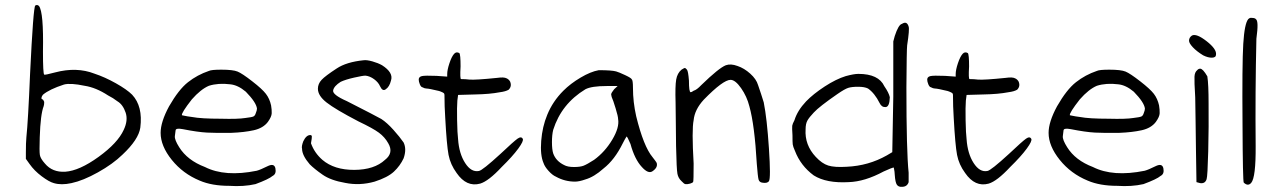

<svg xmlns="http://www.w3.org/2000/svg" viewBox="-20 -722 5009 757"><path d="M119.1 -700.2Q127 -705.1 133.8 -698.2Q152.3 -673.8 149.4 -518.6Q149.4 -431.6 154.3 -427.7Q157.2 -425.8 197.3 -436.5Q282.2 -459 352.5 -431.6Q393.6 -418 437 -393.6Q480.5 -369.1 501 -348.6Q543.9 -302.7 533.2 -218.8Q526.4 -171.9 462.9 -112.3Q424.8 -75.2 366.2 -42.5Q307.6 -9.8 261.7 0Q221.7 8.8 192.4 0Q173.8 -4.9 144.5 -26.9Q115.2 -48.8 96.7 -75.2L82 -95.7V-120.1Q82 -160.2 84 -180.7Q90.8 -245.1 98.6 -431.6Q111.3 -694.3 119.1 -700.2ZM313.5 -383.8Q257.8 -395.5 232.4 -388.7Q174.8 -370.1 149.4 -348.6Q144.5 -342.8 143.6 -336.9Q142.6 -331.1 147.5 -330.1Q150.4 -330.1 154.3 -320.3Q154.3 -309.6 152.3 -303.7Q139.6 -271.5 136.7 -180.7Q134.8 -125 137.2 -110.8Q139.6 -96.7 157.2 -77.1Q186.5 -42 237.3 -44.9Q293 -48.8 368.7 -103.5Q444.3 -158.2 467.8 -210Q485.4 -247.1 475.6 -277.3Q464.8 -309.6 443.4 -322.3Q425.8 -335.9 406.2 -345.7Q358.4 -377 313.5 -383.8Z M803.7 -442.4Q813.5 -447.3 852.5 -447.3Q898.4 -447.3 916.5 -439.9Q934.6 -432.6 974.6 -401.4Q1013.7 -371.1 1028.3 -352.1Q1043 -333 1048.8 -306.6Q1051.8 -289.1 1051.3 -275.4Q1050.8 -261.7 1036.1 -241.2Q1017.6 -216.8 980.5 -208.5Q943.4 -200.2 891.6 -198.2Q834 -197.3 796.4 -199.2Q758.8 -201.2 700.2 -212.9Q673.8 -217.8 672.4 -208.5Q670.9 -199.2 669.4 -185.1Q668 -170.9 686.5 -141.6Q718.8 -89.8 788.1 -63.5Q867.2 -23.4 992.2 -48.8Q1006.8 -52.7 1034.2 -66.4Q1061.5 -80.1 1065.9 -58.1Q1070.3 -36.1 1054.7 -28.3Q1040 -15.6 987.3 3.9Q940.4 14.6 883.8 10.7Q815.4 10.7 767.6 -9.8Q701.2 -37.1 657.2 -91.8Q613.3 -146.5 613.3 -198.2Q613.3 -241.2 646.5 -302.7Q684.6 -369.1 721.2 -397.9Q757.8 -426.8 803.7 -442.4ZM887.7 -389.6Q840.8 -395.5 803.7 -383.8Q771.5 -370.1 736.3 -330.1Q694.3 -276.4 697.3 -267.6Q698.2 -267.6 704.6 -266.1Q710.9 -264.6 719.7 -263.2Q728.5 -261.7 737.3 -260.7Q772.5 -253.9 850.6 -253.9Q918 -252 947.3 -256.8Q972.7 -259.8 979 -262.7Q985.4 -265.6 988.3 -275.4Q993.2 -287.1 993.2 -293.9Q990.2 -318.4 949.2 -360.4Q918 -386.7 887.7 -389.6Z M1413.1 -484.4Q1425.8 -486.3 1448.2 -480Q1470.7 -473.6 1486.3 -464.8Q1532.2 -435.5 1521.5 -404.3Q1515.6 -379.9 1501 -370.1Q1488.3 -360.4 1478.5 -381.8Q1471.7 -397.5 1455.1 -409.7Q1438.5 -421.9 1420.9 -423.8Q1410.2 -423.8 1376 -416Q1341.8 -408.2 1323.2 -399.4Q1296.9 -382.8 1293.5 -365.7Q1290 -348.6 1347.7 -323.2Q1462.9 -264.6 1483.4 -252.9Q1505.9 -238.3 1531.2 -210Q1556.6 -181.6 1571.3 -160.2Q1584 -133.8 1571.3 -97.7Q1557.6 -68.4 1533.2 -45.4Q1508.8 -22.5 1457 -5.9Q1398.4 10.7 1340.8 -1Q1284.2 -10.7 1252 -33.2Q1219.7 -55.7 1201.2 -74.2Q1170.9 -109.4 1170.9 -135.7Q1168 -144.5 1175.8 -165Q1187.5 -189.5 1203.1 -189.5Q1209 -189.5 1209.5 -184.1Q1210 -178.7 1206.1 -157.2Q1219.7 -119.1 1251 -91.8Q1297.9 -51.8 1377 -52.2Q1456.1 -52.7 1498 -91.8Q1533.2 -119.1 1510.7 -157.2Q1497.1 -181.6 1474.1 -198.7Q1451.2 -215.8 1393.6 -243.2Q1301.8 -291 1267.6 -317.9Q1233.4 -344.7 1233.4 -372.1Q1233.4 -391.6 1248 -407.2Q1262.7 -422.9 1307.6 -452.1Q1345.7 -477.5 1413.1 -484.4Z M1770.5 -509.8Q1779.3 -519.5 1791 -512.7Q1795.9 -507.8 1795.9 -460Q1793 -410.2 1797.9 -410.2Q1815.4 -410.2 1831.1 -408.2Q1854.5 -406.2 1940.4 -415Q1966.8 -418.9 1977.5 -413.1Q1986.3 -409.2 1991.2 -400.4Q1999 -381.8 1985.4 -368.2Q1973.6 -361.3 1951.2 -358.4Q1911.1 -350.6 1852.5 -349.6L1786.1 -347.7L1783.2 -325.2Q1781.2 -300.8 1782.2 -248Q1783.2 -195.3 1786.1 -172.9Q1790 -116.2 1814 -79.1Q1837.9 -42 1868.2 -47.9Q1881.8 -49.8 1953.1 -115.2Q2005.9 -165 2020.5 -175.3Q2035.2 -185.5 2041 -174.8Q2045.9 -167 2023.4 -136.2Q2001 -105.5 1958 -63.5Q1906.2 -7.8 1873 2Q1819.3 16.6 1780.3 -40Q1755.9 -73.2 1748.5 -111.3Q1741.2 -149.4 1735.4 -257.8Q1732.4 -302.7 1732.4 -347.7Q1732.4 -352.5 1729.5 -355Q1726.6 -357.4 1716.8 -361.3Q1712.9 -362.3 1710.9 -363.3Q1670.9 -373 1661.1 -373Q1654.3 -373 1645.5 -377.9Q1639.6 -378.9 1635.3 -389.6Q1630.9 -400.4 1630.9 -408.2Q1630.9 -418.9 1643.1 -421.9Q1655.3 -424.8 1701.2 -422.9L1743.2 -419.9V-429.7Q1743.2 -446.3 1752 -472.7Q1760.7 -499 1770.5 -509.8Z M2340.8 -445.3Q2391.6 -445.3 2409.2 -440.4Q2419.9 -437.5 2444.8 -425.8Q2469.7 -414.1 2470.7 -409.2Q2475.6 -406.2 2475.6 -375Q2475.6 -320.3 2488.3 -263.7Q2517.6 -144.5 2552.7 -102.5Q2555.7 -98.6 2562 -90.3Q2568.4 -82 2569.3 -79.1Q2574.2 -61.5 2552.7 -46.9Q2536.1 -35.2 2510.7 -63.5Q2482.4 -93.8 2465.8 -154.3Q2453.1 -184.6 2450.2 -183.6Q2443.4 -172.9 2435.5 -157.2Q2403.3 -91.8 2359.4 -57.6Q2322.3 -24.4 2288.1 -14.6Q2263.7 -5.9 2247.1 -5.9Q2207 -5.9 2171.9 -25.4Q2158.2 -31.2 2143.1 -47.9Q2127.9 -64.5 2123 -79.1Q2109.4 -110.4 2113.8 -166.5Q2118.2 -222.7 2137.7 -269.5Q2159.2 -322.3 2201.2 -364.3Q2229.5 -392.6 2269 -416Q2308.6 -439.5 2340.8 -445.3ZM2401.4 -370.1 2415 -382.8H2372.1Q2312.5 -382.8 2288.1 -370.1Q2193.4 -312.5 2161.1 -210Q2156.2 -190.4 2156.2 -161.6Q2156.2 -132.8 2161.1 -117.2Q2171.9 -86.9 2204.1 -71.3Q2217.8 -63.5 2243.2 -63.5Q2267.6 -63.5 2281.2 -68.8Q2294.9 -74.2 2322.3 -91.8Q2365.2 -123 2394 -171.4Q2422.9 -219.7 2417 -252.9Q2417 -262.7 2407.2 -294.9Q2397.5 -327.1 2391.6 -339.8L2389.6 -349.6Q2389.6 -355.5 2401.4 -370.1Z M2841.8 -464.8Q2861.3 -471.7 2887.7 -461.9Q2914.1 -453.1 2938 -431.6Q2961.9 -410.2 2968.8 -386.7Q2981.4 -350.6 2991.2 -318.4Q3003.9 -254.9 3011.7 -136.7Q3019.5 -18.6 3011.7 -7.8Q3004.9 2 2984.4 -2Q2973.6 -3.9 2970.7 -14.6Q2967.8 -25.4 2963.9 -75.2Q2955.1 -229.5 2934.6 -302.7Q2924.8 -341.8 2901.9 -374.5Q2878.9 -407.2 2860.4 -407.2Q2831.1 -407.2 2754.9 -329.1Q2718.8 -290 2714.8 -248Q2707 -210.9 2714.8 -77.1Q2714.8 -7.8 2712.9 -4.9Q2710.9 -1 2700.7 2Q2690.4 4.9 2682.6 3.9Q2677.7 3.9 2667 -7.8Q2654.3 -19.5 2650.9 -36.6Q2647.5 -53.7 2645.5 -146.5Q2645.5 -181.6 2644.5 -243.2Q2643.6 -304.7 2643.6 -318.4Q2641.6 -382.8 2646 -408.2Q2650.4 -433.6 2667 -447.3Q2677.7 -454.1 2680.2 -454.1Q2682.6 -454.1 2688.5 -447.3Q2693.4 -441.4 2696.3 -404.3Q2696.3 -358.4 2703.1 -358.4Q2707 -358.4 2714.8 -364.3Q2726.6 -367.2 2745.1 -386.7Q2814.5 -454.1 2841.8 -464.8Z M3536.1 -627.9Q3555.7 -640.6 3562.5 -617.2Q3566.4 -606.4 3556.6 -543Q3554.7 -528.3 3553.7 -377.9Q3553.7 -125 3562.5 -41V-3.9Q3556.6 14.6 3536.1 14.6Q3522.5 15.6 3516.1 6.3Q3509.8 -2.9 3507.8 -32.2Q3507.8 -38.1 3506.8 -44.9Q3505.9 -51.8 3504.9 -56.2Q3503.9 -60.5 3503.9 -61.5Q3498 -61.5 3463.9 -45.9Q3389.6 -5.9 3326.2 -3.9Q3238.3 1 3188.5 -30.3Q3136.7 -68.4 3114.3 -127Q3106.4 -144.5 3105.5 -152.8Q3104.5 -161.1 3104.5 -188.5Q3102.5 -218.8 3103.5 -226.1Q3104.5 -233.4 3112.3 -248Q3124 -286.1 3158.2 -322.3Q3186.5 -351.6 3231.4 -380.9Q3276.4 -410.2 3314.5 -421.9Q3346.7 -430.7 3364.3 -430.7Q3444.3 -430.7 3466.8 -381.8Q3484.4 -356.4 3488.3 -338.9Q3487.3 -300.8 3471.7 -299.8Q3456.1 -298.8 3448.2 -315.4Q3428.7 -354.5 3402.3 -373Q3388.7 -379.9 3363.3 -379.9Q3337.9 -379.9 3324.2 -375.5Q3310.5 -371.1 3282.2 -351.6Q3210 -301.8 3188.5 -278.3Q3170.9 -259.8 3163.6 -247.1Q3156.2 -234.4 3156.2 -211.9Q3152.3 -150.4 3196.3 -103.5Q3220.7 -77.1 3245.6 -69.3Q3270.5 -61.5 3318.4 -64.5Q3404.3 -68.4 3476.6 -109.4L3498 -122.1L3502 -340.8V-558.6L3507.8 -580.1Q3522.5 -625 3536.1 -627.9Z M3775.4 -509.8Q3784.2 -519.5 3795.9 -512.7Q3800.8 -507.8 3800.8 -460Q3797.9 -410.2 3802.7 -410.2Q3820.3 -410.2 3835.9 -408.2Q3859.4 -406.2 3945.3 -415Q3971.7 -418.9 3982.4 -413.1Q3991.2 -409.2 3996.1 -400.4Q4003.9 -381.8 3990.2 -368.2Q3978.5 -361.3 3956.1 -358.4Q3916 -350.6 3857.4 -349.6L3791 -347.7L3788.1 -325.2Q3786.1 -300.8 3787.1 -248Q3788.1 -195.3 3791 -172.9Q3794.9 -116.2 3818.8 -79.1Q3842.8 -42 3873 -47.9Q3886.7 -49.8 3958 -115.2Q4010.7 -165 4025.4 -175.3Q4040 -185.5 4045.9 -174.8Q4050.8 -167 4028.3 -136.2Q4005.9 -105.5 3962.9 -63.5Q3911.1 -7.8 3877.9 2Q3824.2 16.6 3785.2 -40Q3760.7 -73.2 3753.4 -111.3Q3746.1 -149.4 3740.2 -257.8Q3737.3 -302.7 3737.3 -347.7Q3737.3 -352.5 3734.4 -355Q3731.4 -357.4 3721.7 -361.3Q3717.8 -362.3 3715.8 -363.3Q3675.8 -373 3666 -373Q3659.2 -373 3650.4 -377.9Q3644.5 -378.9 3640.1 -389.6Q3635.7 -400.4 3635.7 -408.2Q3635.7 -418.9 3647.9 -421.9Q3660.2 -424.8 3706.1 -422.9L3748 -419.9V-429.7Q3748 -446.3 3756.8 -472.7Q3765.6 -499 3775.4 -509.8Z M4304.7 -442.4Q4314.5 -447.3 4353.5 -447.3Q4399.4 -447.3 4417.5 -439.9Q4435.5 -432.6 4475.6 -401.4Q4514.6 -371.1 4529.3 -352.1Q4543.9 -333 4549.8 -306.6Q4552.7 -289.1 4552.2 -275.4Q4551.8 -261.7 4537.1 -241.2Q4518.6 -216.8 4481.4 -208.5Q4444.3 -200.2 4392.6 -198.2Q4335 -197.3 4297.4 -199.2Q4259.8 -201.2 4201.2 -212.9Q4174.8 -217.8 4173.3 -208.5Q4171.9 -199.2 4170.4 -185.1Q4168.9 -170.9 4187.5 -141.6Q4219.7 -89.8 4289.1 -63.5Q4368.2 -23.4 4493.2 -48.8Q4507.8 -52.7 4535.2 -66.4Q4562.5 -80.1 4566.9 -58.1Q4571.3 -36.1 4555.7 -28.3Q4541 -15.6 4488.3 3.9Q4441.4 14.6 4384.8 10.7Q4316.4 10.7 4268.6 -9.8Q4202.1 -37.1 4158.2 -91.8Q4114.3 -146.5 4114.3 -198.2Q4114.3 -241.2 4147.5 -302.7Q4185.5 -369.1 4222.2 -397.9Q4258.8 -426.8 4304.7 -442.4ZM4388.7 -389.6Q4341.8 -395.5 4304.7 -383.8Q4272.5 -370.1 4237.3 -330.1Q4195.3 -276.4 4198.2 -267.6Q4199.2 -267.6 4205.6 -266.1Q4211.9 -264.6 4220.7 -263.2Q4229.5 -261.7 4238.3 -260.7Q4273.4 -253.9 4351.6 -253.9Q4418.9 -252 4448.2 -256.8Q4473.6 -259.8 4480 -262.7Q4486.3 -265.6 4489.3 -275.4Q4494.1 -287.1 4494.1 -293.9Q4491.2 -318.4 4450.2 -360.4Q4418.9 -386.7 4388.7 -389.6Z M4679.7 -582Q4697.3 -590.8 4737.3 -559.6Q4777.3 -528.3 4774.4 -506.8Q4774.4 -495.1 4758.8 -494.6Q4743.2 -494.1 4723.6 -503.9Q4698.2 -519.5 4683.1 -535.6Q4668 -551.8 4668 -561.5Q4668 -574.2 4679.7 -582ZM4700.2 -445.3Q4705.1 -451.2 4711.9 -451.2Q4722.7 -451.2 4740.2 -420.9Q4745.1 -389.6 4745.1 -314.5Q4746.1 -224.6 4743.7 -126Q4741.2 -27.3 4737.3 -15.6Q4731.4 2.9 4711.9 0L4697.3 -3.9L4695.3 -133.8Q4695.3 -172.9 4693.8 -247.6Q4692.4 -322.3 4692.4 -337.9Q4688.5 -402.3 4689.5 -419.9Q4690.4 -437.5 4700.2 -445.3Z M4901.4 -646.5Q4908.2 -653.3 4916 -651.4Q4927.7 -651.4 4931.6 -646.5Q4937.5 -642.6 4938 -624Q4938.5 -605.5 4933.6 -569.3Q4928.7 -357.4 4930.7 -146.5Q4931.6 -22.5 4913.1 -1Q4900.4 13.7 4883.8 -2Q4879.9 -6.8 4878.9 -232.4Q4877 -468.8 4881.8 -548.8Q4886.7 -628.9 4901.4 -646.5Z"/></svg>

Font: JasonHandwriting1
Style: Regular
Weight: 400
Version: Version 1.48.20